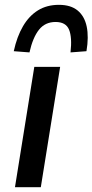

<svg xmlns="http://www.w3.org/2000/svg" viewBox="-20 -775 383 795"><path d="M42 0 122 -498H229L149 0ZM102 -558 37 -563Q50 -623 75 -666Q100 -709 137 -732Q174 -755 224 -755Q273 -755 301.5 -731.5Q330 -708 339 -665Q348 -622 338 -563L272 -558Q279 -620 266 -652Q253 -684 210 -684Q167 -684 141.5 -652Q116 -620 102 -558Z"/></svg>

Font: Nunito Sans 7pt SemiCondensed SemiBold
Style: Italic
Weight: 600
Width: 4
Italic angle: -9°
Designer: Vernon Adams
Foundry: Vernon Adams
Version: Version 3.101;gftools[0.9.27]